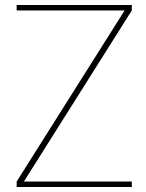

<svg xmlns="http://www.w3.org/2000/svg" viewBox="-20 -752 589 772"><path d="M47 -22 481 -710H47V-732H510V-710L76 -22H510V0H47Z"/></svg>

Font: Exo Thin
Style: Regular
Weight: 250
Designer: Natanael Gama
Foundry: Natanael Gama
Version: Version 1.500; ttfautohint (v1.6)